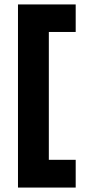

<svg xmlns="http://www.w3.org/2000/svg" viewBox="-20 -749 392 865"><path d="M321 -729V-605H200V-29H321V96H61V-729Z"/></svg>

Font: Outfit Extra Bold
Style: Regular
Weight: 800
Designer: Rodrigo Fuenzalida
Foundry: fragTYPE
Version: Version 1.000